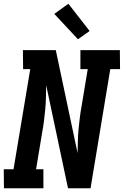

<svg xmlns="http://www.w3.org/2000/svg" viewBox="-25 -1002 659 1022"><path d="M-4 0 -5 -101H47L136 -634H98L97 -735H272L388 -187Q389 -219 389.5 -250.5Q390 -282 393 -313.5Q396 -345 400 -377Q404 -409 410 -441L442 -634H403V-735H613L614 -634H562L457 0H337L221 -548Q220 -516 219.5 -484.5Q219 -453 216 -421.5Q213 -390 209 -358Q205 -326 199 -294L167 -101H206V0ZM390 -793 264 -928 339 -982 452 -837Z"/></svg>

Font: Iosevka Etoile
Style: Bold Italic
Weight: 700
Italic angle: -9°
Designer: Belleve Invis
Foundry: Belleve Invis
Version: Version 28.1.0; ttfautohint (v1.8.4)